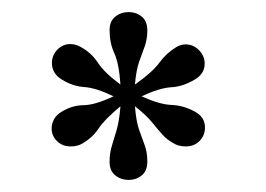

<svg xmlns="http://www.w3.org/2000/svg" viewBox="-20 -739 440 318"><path d="M193 -441Q180.5 -441 171 -448.5Q161.5 -456 161.5 -471Q161.5 -485.5 165.2 -497.2Q169 -509 173.2 -523.8Q177.5 -538.5 179.5 -563Q153 -541 142.8 -525.5Q132.5 -510 114 -500Q107 -496.5 97 -496.5Q83.5 -496.5 74.5 -505.2Q65.5 -514 65.5 -526.5Q65.5 -534 69.5 -541.5Q73.5 -549 83 -554.5Q99.5 -564.5 118.5 -564.8Q137.5 -565 168 -579.5Q139 -593.5 119.8 -594.8Q100.5 -596 82 -607.5Q66 -617.5 66 -634.5Q66 -647.5 75 -656.8Q84 -666 96.5 -666Q105.5 -666 114 -661Q131.5 -651.5 142.2 -635Q153 -618.5 179.5 -599Q177 -634.5 169.2 -651.2Q161.5 -668 161.5 -689Q161.5 -704 171 -711.5Q180.5 -719 193 -719Q205.5 -719 214.8 -711.5Q224 -704 224 -689Q224 -674 219.8 -662.5Q215.5 -651 210.5 -636.8Q205.5 -622.5 203.5 -599Q232 -619 243.8 -635Q255.5 -651 272 -661Q279.5 -665.5 287.5 -665.5Q300 -665.5 309.5 -656Q319 -646.5 319 -633.5Q319 -617 303 -607.5Q283 -595.5 263.8 -594.5Q244.5 -593.5 214.5 -579.5Q244 -566 263.8 -565.2Q283.5 -564.5 302 -554.5Q319.5 -545.5 319.5 -528Q319.5 -514.5 310.5 -505.5Q301.5 -496.5 288 -496.5Q278 -496.5 270.5 -500Q257 -507 249.2 -515.8Q241.5 -524.5 232 -536.2Q222.5 -548 203.5 -563Q205.5 -538 210.5 -523.8Q215.5 -509.5 219.8 -498Q224 -486.5 224 -471Q224 -456 214.8 -448.5Q205.5 -441 193 -441Z"/></svg>

Font: Imbue 50pt Black
Style: Regular
Weight: 900
Designer: Tyler Finck
Foundry: Etcetera Type Company
Version: Version 1.102; ttfautohint (v1.8.3)